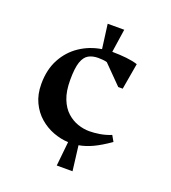

<svg xmlns="http://www.w3.org/2000/svg" viewBox="-133 -764 825 924"><g transform="rotate(20 279.5 -302.5)"><path d="M263.1 60 275.9 -64.4Q237.8 -66 199.3 -80.4Q160.9 -94.9 129.3 -122.1Q97.6 -149.4 78.3 -189.9Q58.9 -230.4 58.9 -284.1Q58.9 -357.5 88 -411.5Q117.1 -465.5 166.4 -498.4Q215.8 -531.3 276.4 -540.9L260.1 -665H344.9L327.1 -545.6Q367 -545.2 400.4 -541.6Q433.7 -537.9 458 -530L434.9 -396.1H412L319.3 -489.9Q310 -493 296.1 -494Q282.3 -495 274 -495Q245.4 -495 224.9 -483.6Q204.5 -472.2 193.7 -441.1Q183 -409.9 183 -349Q183 -291.4 198.4 -252.8Q213.7 -214.2 239.1 -191.5Q264.5 -168.7 294.3 -158.7Q324.1 -148.6 353 -148.6Q377.1 -148.6 406 -153.2Q434.9 -157.9 463.9 -169.6L480.9 -139.7Q434.7 -107.4 398.4 -90.3Q362.1 -73.3 328.1 -67.6L343.9 60Z"/></g></svg>

Font: Ancizar Serif Light
Style: Regular
Weight: 300
Designer: Cesar Puertas, Viviana Monsalve, Julian Moncada, Julian Prieto, Jose Castro, Felipe Aragon, Mariel Hernandez, Sara Alarc
Version: Version 8.100